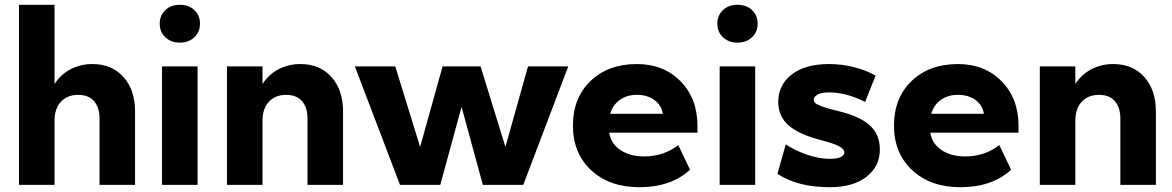

<svg xmlns="http://www.w3.org/2000/svg" viewBox="-20 -780 4946 810"><path d="M60.1 0V-759.8H210V-425.8Q237.3 -467.3 278.8 -488.5Q320.3 -509.8 370.1 -509.8Q452.1 -509.8 501 -455.1Q549.8 -400.4 549.8 -310.1V0H399.9V-279.8Q399.9 -326.2 377 -353Q354 -379.9 310.1 -379.9Q264.2 -379.9 237.1 -350.8Q210 -321.8 210 -270V0Z M663.6 -500H813.5V0H663.6ZM677.5 -737.5Q701.2 -759.8 738.8 -759.8Q776.4 -759.8 800 -737.5Q823.7 -715.3 823.7 -680.2Q823.7 -645 799.8 -622.6Q775.9 -600.1 738.8 -600.1Q701.7 -600.1 677.7 -622.6Q653.8 -645 653.8 -680.2Q653.8 -715.3 677.5 -737.5Z M1277.3 -279.8Q1277.3 -326.2 1254.4 -353Q1231.4 -379.9 1187.5 -379.9Q1141.6 -379.9 1114.5 -350.8Q1087.4 -321.8 1087.4 -270V0H937.5V-500H1087.4V-425.8Q1114.7 -467.3 1156.2 -488.5Q1197.8 -509.8 1247.6 -509.8Q1329.6 -509.8 1378.4 -455.1Q1427.2 -400.4 1427.2 -310.1V0H1277.3Z M2207.5 -500H2377.4L2187.5 0H2017.1L1927.2 -329.1L1837.4 0H1667.5L1477.1 -500H1647.5L1752.4 -160.2L1847.2 -500H2007.3L2112.3 -160.2Z M2667 -509.8Q2779.8 -509.8 2851.1 -437Q2922.4 -364.3 2922.4 -250V-220.2H2550.3Q2557.1 -174.8 2596.9 -147.5Q2636.7 -120.1 2697.3 -120.1Q2780.3 -120.1 2841.3 -168L2891.1 -64Q2811 9.8 2677.2 9.8Q2551.3 9.8 2474.1 -61.8Q2397 -133.3 2397 -250Q2397 -366.7 2471.2 -438.2Q2545.4 -509.8 2667 -509.8ZM2554.2 -299.8H2776.4Q2770 -337.4 2740.2 -358.6Q2710.4 -379.9 2667 -379.9Q2624.5 -379.9 2594.7 -358.4Q2564.9 -336.9 2554.2 -299.8Z M3016.1 -500H3166V0H3016.1ZM3030 -737.5Q3053.7 -759.8 3091.3 -759.8Q3128.9 -759.8 3152.6 -737.5Q3176.3 -715.3 3176.3 -680.2Q3176.3 -645 3152.3 -622.6Q3128.4 -600.1 3091.3 -600.1Q3054.2 -600.1 3030.3 -622.6Q3006.3 -645 3006.3 -680.2Q3006.3 -715.3 3030 -737.5Z M3478 -509.8Q3530.8 -509.8 3583 -496.6Q3635.3 -483.4 3673.8 -460.9L3629.9 -350.1Q3549.8 -390.1 3478 -390.1Q3444.8 -390.1 3429 -380.9Q3413.1 -371.6 3413.1 -359.9Q3413.1 -351.6 3419.7 -345.2Q3426.3 -338.9 3449.7 -330.3Q3473.1 -321.8 3518.1 -311Q3606.9 -289.6 3649.4 -251.2Q3691.9 -212.9 3691.9 -148.9Q3691.9 -78.6 3635.7 -34.4Q3579.6 9.8 3480 9.8Q3345.2 9.8 3259.8 -46.9L3294.9 -170.9Q3337.9 -142.6 3388.4 -126.2Q3439 -109.9 3480 -109.9Q3510.7 -109.9 3526.4 -117.4Q3542 -125 3542 -137.2Q3542 -150.4 3520.8 -162.4Q3499.5 -174.3 3439.9 -189.9Q3349.6 -213.4 3306.4 -251.5Q3263.2 -289.6 3263.2 -350.1Q3263.2 -420.9 3319.6 -465.3Q3376 -509.8 3478 -509.8Z M4021.5 -509.8Q4134.3 -509.8 4205.6 -437Q4276.9 -364.3 4276.9 -250V-220.2H3904.8Q3911.6 -174.8 3951.4 -147.5Q3991.2 -120.1 4051.8 -120.1Q4134.8 -120.1 4195.8 -168L4245.6 -64Q4165.5 9.8 4031.7 9.8Q3905.8 9.8 3828.6 -61.8Q3751.5 -133.3 3751.5 -250Q3751.5 -366.7 3825.7 -438.2Q3899.9 -509.8 4021.5 -509.8ZM3908.7 -299.8H4130.9Q4124.5 -337.4 4094.7 -358.6Q4064.9 -379.9 4021.5 -379.9Q3979 -379.9 3949.2 -358.4Q3919.4 -336.9 3908.7 -299.8Z M4706.5 -279.8Q4706.5 -326.2 4683.6 -353Q4660.6 -379.9 4616.7 -379.9Q4570.8 -379.9 4543.7 -350.8Q4516.6 -321.8 4516.6 -270V0H4366.7V-500H4516.6V-425.8Q4543.9 -467.3 4585.4 -488.5Q4627 -509.8 4676.8 -509.8Q4758.8 -509.8 4807.6 -455.1Q4856.4 -400.4 4856.4 -310.1V0H4706.5Z"/></svg>

Font: Gully
Style: Bold
Weight: 700
Designer: jaikishan Patel
Foundry: MagicType
Version: Version 1.000;Glyphs 3.2 (3242)